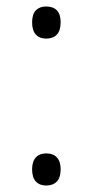

<svg xmlns="http://www.w3.org/2000/svg" viewBox="-20 -561 284 592"><path d="M79 -39Q79 -63 90.5 -75.5Q102 -88 122 -88Q144 -88 155.5 -75.5Q167 -63 167 -39Q167 -14 155.5 -1.5Q144 11 122 11Q102 11 90.5 -1.5Q79 -14 79 -39ZM79 -492Q79 -517 90.5 -529Q102 -541 122 -541Q144 -541 155.5 -529Q167 -517 167 -492Q167 -467 155.5 -454.5Q144 -442 122 -442Q102 -442 90.5 -454.5Q79 -467 79 -492Z"/></svg>

Font: Noto Sans Cham Light
Style: Regular
Weight: 300
Version: Version 2.002